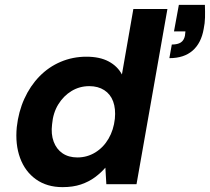

<svg xmlns="http://www.w3.org/2000/svg" viewBox="-20 -757 863 789"><path d="M237 12Q173 12 128 -20Q83 -52 62.5 -108Q42 -164 49 -235Q56 -298 80 -351Q104 -404 142 -443Q180 -482 229.5 -503Q279 -524 335 -524Q390 -524 426.5 -504.5Q463 -485 481 -451L528 -720H668L541 0H417L413 -68Q395 -47 370 -28.5Q345 -10 312.5 1Q280 12 237 12ZM298 -110Q338 -110 371.5 -130.5Q405 -151 426 -187Q447 -223 452 -269Q456 -310 445 -340Q434 -370 408.5 -386.5Q383 -403 347 -403Q307 -403 274 -383Q241 -363 219.5 -328Q198 -293 194 -246Q189 -206 200.5 -175Q212 -144 237 -127Q262 -110 298 -110ZM676 -518 686 -574Q710 -574 723 -582.5Q736 -591 740 -610L742 -628H695L715 -737H822Q823 -708 822.5 -685Q822 -662 817 -638Q807 -580 771.5 -549Q736 -518 676 -518Z"/></svg>

Font: DM Sans 12pt ExtraBold
Style: Italic
Weight: 800
Italic angle: -10°
Version: Version 4.004;gftools[0.9.30]